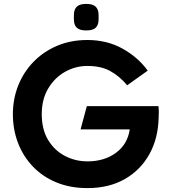

<svg xmlns="http://www.w3.org/2000/svg" viewBox="-20 -951 883 984"><path d="M428 13Q340 13 269.5 -16Q199 -45 149 -97Q99 -149 72.5 -218Q46 -287 46 -366Q46 -444 73.5 -513Q101 -582 151.5 -634Q202 -686 272 -716Q342 -746 428 -746Q528 -746 607.5 -702Q687 -658 737 -589L632 -514Q591 -562 544 -587.5Q497 -613 428 -613Q367 -613 313.5 -583Q260 -553 227 -497.5Q194 -442 194 -366Q194 -287 227 -233Q260 -179 313.5 -151.5Q367 -124 428 -124Q515 -124 574.5 -168Q634 -212 645 -288H393L425 -407H792Q794 -389 794 -377Q794 -365 793 -349Q791 -243 746 -161.5Q701 -80 620 -33.5Q539 13 428 13ZM422 -795Q389 -795 374.5 -808Q360 -821 359 -846Q358 -863 359 -880Q360 -904 374.5 -917.5Q389 -931 422 -931Q455 -931 469.5 -917.5Q484 -904 485 -880Q486 -863 485 -846Q484 -821 469.5 -808Q455 -795 422 -795Z"/></svg>

Font: Kreadon
Style: Bold
Weight: 700
Designer: Reiya WATANABE
Foundry: StudioGnu
Version: Version 1.003; ttfautohint (v1.8.4.7-5d5b);gftools[0.9.32]